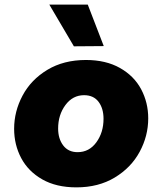

<svg xmlns="http://www.w3.org/2000/svg" viewBox="-20 -799 693 829"><path d="M428 -600 299 -599 193 -779H359ZM41 -243Q41 -318 77.5 -386.5Q114 -455 184.5 -497.5Q255 -540 351 -540Q437 -540 498 -505.5Q559 -471 589.5 -413.5Q620 -356 620 -288Q620 -212 583 -143.5Q546 -75 475.5 -32.5Q405 10 310 10Q223 10 162.5 -24.5Q102 -59 71.5 -116.5Q41 -174 41 -243ZM427 -286Q427 -331 405.5 -359.5Q384 -388 343 -388Q294 -388 262.5 -345.5Q231 -303 231 -244Q231 -200 253 -171Q275 -142 315 -142Q365 -142 396 -184.5Q427 -227 427 -286Z"/></svg>

Font: Be Vietnam Black
Style: Italic
Weight: 900
Italic angle: -9°
Designer: Lam Bao; Tony Le; Vietanh Nguyen
Foundry: Yellow Type Foundry
Version: Version 5.000